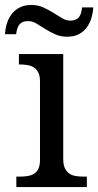

<svg xmlns="http://www.w3.org/2000/svg" viewBox="-43 -754 396 774"><path d="M36.1 -42Q52.7 -42 67.6 -44.2Q82.5 -46.4 93.8 -53.2Q105 -60.1 111.6 -73.5Q118.2 -86.9 118.2 -108.9V-425.8Q118.2 -447.8 111.6 -461.2Q105 -474.6 93.8 -481.9Q82.5 -489.3 67.6 -491.7Q52.7 -494.1 36.1 -494.1H33.2V-536.1H211.9V-113.8Q211.9 -90.3 218.5 -76.2Q225.1 -62 236.1 -54.4Q247.1 -46.9 262.2 -44.4Q277.3 -42 293.9 -42H307.1V0H22.9V-42ZM239.3 -670.9Q253.9 -670.9 262.9 -675.3Q272 -679.7 277.1 -687.3Q282.2 -694.8 284.4 -704.3Q286.6 -713.9 288.1 -724.1H333Q331.5 -701.2 325 -679.9Q318.4 -658.7 305.7 -642.1Q293 -625.5 273.9 -615.7Q254.9 -606 228 -606Q201.2 -606 179.4 -615.7Q157.7 -625.5 138.9 -637.5Q120.1 -649.4 103.8 -659.2Q87.4 -668.9 71.3 -668.9Q56.2 -668.9 47.4 -664.6Q38.6 -660.2 33.4 -652.8Q28.3 -645.5 25.9 -636Q23.4 -626.5 22 -616.2H-22.9Q-21.5 -639.2 -14.9 -660.2Q-8.3 -681.2 4.6 -697.8Q17.6 -714.4 36.9 -724.1Q56.2 -733.9 83 -733.9Q109.9 -733.9 131.6 -724.1Q153.3 -714.4 172.1 -702.4Q190.9 -690.4 207.3 -680.7Q223.6 -670.9 239.3 -670.9Z"/></svg>

Font: Noto Serif
Style: Regular
Weight: 400
Designer: Monotype Design team
Foundry: Monotype Imaging Inc.
Version: Version 1.02